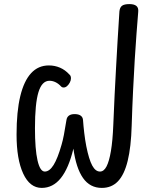

<svg xmlns="http://www.w3.org/2000/svg" viewBox="-20 -907 769 939"><path d="M184 12Q126 12 93.5 -58Q61 -128 61 -249Q61 -361 79 -436Q97 -511 132 -549Q167 -587 219 -587Q248 -587 273.5 -576Q299 -565 319 -543Q324 -539 325.5 -534Q327 -529 327 -524Q327 -514 321.5 -503.5Q316 -493 308 -486Q300 -479 291 -479Q288 -479 285 -480Q282 -481 279 -484Q266 -498 251.5 -505Q237 -512 222 -512Q185 -512 168 -456Q151 -400 151 -280Q151 -177 163.5 -122.5Q176 -68 199 -68Q222 -68 242 -100Q262 -132 281 -199Q287 -219 292.5 -247.5Q298 -276 305 -320Q307 -334 317 -341.5Q327 -349 345 -349Q364 -349 374.5 -341.5Q385 -334 386 -320Q388 -291 392 -257Q396 -223 402 -192Q415 -127 431 -97.5Q447 -68 469 -68Q488 -68 501 -93Q514 -118 522.5 -168.5Q531 -219 534 -294Q537 -373 540.5 -441.5Q544 -510 547.5 -574.5Q551 -639 555 -706.5Q559 -774 564 -851Q566 -871 577 -879Q588 -887 613 -887Q636 -887 647 -878Q658 -869 656 -849Q652 -798 647.5 -740.5Q643 -683 639 -615.5Q635 -548 631 -468Q627 -388 624 -292Q621 -188 604.5 -120.5Q588 -53 557 -20.5Q526 12 478 12Q420 12 386 -36.5Q352 -85 339 -180Q316 -84 277.5 -36Q239 12 184 12Z"/></svg>

Font: Playpen Sans Thai
Style: Regular
Weight: 400
Designer: Sirin Gunkloy, Laura Meseguer, Veronika Burian, José Scaglione
Foundry: TypeTogether
Version: Version 2.000